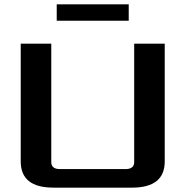

<svg xmlns="http://www.w3.org/2000/svg" viewBox="-20 -860 850 880"><path d="M75 -120V-660H215V-117Q215 -85 255 -85H555Q595 -85 595 -117V-660H735V-120Q735 0 585 0H225Q75 0 75 -120ZM240 -765V-840H570V-765Z"/></svg>

Font: Xolonium
Style: Regular
Weight: 400
Designer: Severin Meyer
Version: Version 4.2